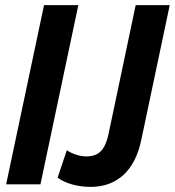

<svg xmlns="http://www.w3.org/2000/svg" viewBox="-20 -720 683 750"><path d="M334 10Q296 10 262 0.5Q228 -9 205 -26L241 -133Q258 -122 278 -115.5Q298 -109 318 -109Q353 -109 373 -128.5Q393 -148 403 -192L510 -700H643L532 -174Q513 -83 462 -36.5Q411 10 334 10ZM4 0 152 -700H286L138 0Z"/></svg>

Font: Red Hat Mono SemiBold
Style: Italic
Weight: 600
Italic angle: -12°
Monospace: yes
Designer: Pentagram, MCKL
Foundry: MCKL
Version: Version 1.030